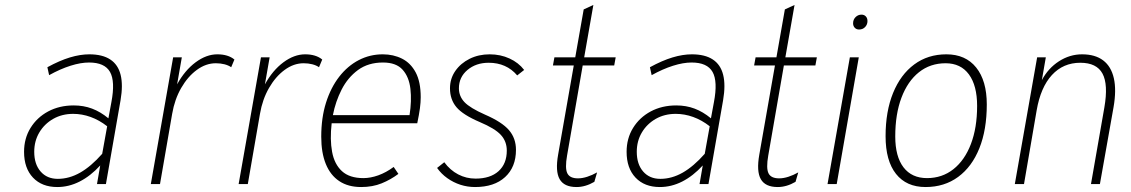

<svg xmlns="http://www.w3.org/2000/svg" viewBox="-20 -742 4559 774"><path d="M211 12Q149 12 113 -26Q77 -64 77 -130Q77 -184 103 -226.2Q129 -268.5 174.2 -292.8Q219.5 -317 277 -317Q317 -317 351 -304.2Q385 -291.5 417 -265L429 -330Q445 -414 423.5 -452Q402 -490 339 -490Q305.5 -490 264.2 -477Q223 -464 178 -439L171 -471Q220.5 -498 262 -510.5Q303.5 -523 340 -523Q393 -523 424.5 -502.2Q456 -481.5 466.2 -440.5Q476.5 -399.5 466 -338L407 0H371L384 -75Q345 -32.5 301.2 -10.2Q257.5 12 211 12ZM213 -21Q259 -21 303 -46Q347 -71 392 -122L412 -233Q380 -258 345.2 -270.5Q310.5 -283 275 -283Q230 -283 194.5 -262.8Q159 -242.5 138.5 -208Q118 -173.5 118 -130Q118 -80 143.8 -50.5Q169.5 -21 213 -21Z M588 0 678 -511H713L694 -402Q725 -458.5 768.5 -490.8Q812 -523 856 -523Q899.5 -523 925 -502L912 -471Q901.5 -478.5 885.2 -482.8Q869 -487 850 -487Q810 -487 773.5 -460.2Q737 -433.5 710.5 -387.5Q684 -341.5 674 -283L625 0Z M942 0 1032 -511H1067L1048 -402Q1079 -458.5 1122.5 -490.8Q1166 -523 1210 -523Q1253.5 -523 1279 -502L1266 -471Q1255.5 -478.5 1239.2 -482.8Q1223 -487 1204 -487Q1164 -487 1127.5 -460.2Q1091 -433.5 1064.5 -387.5Q1038 -341.5 1028 -283L979 0Z M1436 12Q1383.5 12 1347.8 -11.8Q1312 -35.5 1293.5 -80.8Q1275 -126 1275 -191Q1275 -267 1294.2 -328Q1313.5 -389 1347.5 -432.8Q1381.5 -476.5 1426.5 -499.8Q1471.5 -523 1523 -523Q1566 -523 1600.8 -505.5Q1635.5 -488 1655.8 -450Q1676 -412 1676 -350Q1676 -330 1672.8 -305.2Q1669.5 -280.5 1662 -245H1317Q1309.5 -179.5 1318.8 -129.8Q1328 -80 1358.5 -52Q1389 -24 1445 -24Q1473.5 -24 1505 -35.2Q1536.5 -46.5 1567 -69L1586 -41Q1555.5 -18 1518.8 -3Q1482 12 1436 12ZM1322 -278H1631Q1640 -335.5 1634.5 -383.8Q1629 -432 1603 -461Q1577 -490 1524 -490Q1464.5 -490 1423.2 -459.8Q1382 -429.5 1357.2 -381Q1332.5 -332.5 1322 -278Z M1895 12Q1864.5 12 1836 2.8Q1807.5 -6.5 1783.2 -23.8Q1759 -41 1742 -65L1771 -88Q1794.5 -56 1827 -39Q1859.5 -22 1897 -22Q1956.5 -22 1989.8 -52Q2023 -82 2023 -135Q2023 -172 1999.2 -198Q1975.5 -224 1914 -250Q1846 -279 1820 -310Q1794 -341 1794 -386Q1794 -425 1815.5 -456Q1837 -487 1873.2 -505Q1909.5 -523 1954 -523Q1997.5 -523 2034 -506.2Q2070.5 -489.5 2093 -460L2065 -438Q2021.5 -489 1950 -489Q1899 -489 1864.5 -460Q1830 -431 1830 -386Q1830 -354 1852.5 -330.2Q1875 -306.5 1935 -280Q2004 -250 2032 -217.2Q2060 -184.5 2060 -138Q2060 -68.5 2016.2 -28.2Q1972.5 12 1895 12Z M2304 12Q2254 12 2236 -19.8Q2218 -51.5 2230 -119L2293 -478H2209L2215 -511H2299L2333 -704L2372 -722L2335 -511H2462L2456 -478H2329L2266 -115Q2257 -64 2267 -43.5Q2277 -23 2310 -23Q2327.5 -23 2347.5 -29.5Q2367.5 -36 2387 -47L2376 -9Q2340 12 2304 12Z M2640 12Q2578 12 2542 -26Q2506 -64 2506 -130Q2506 -184 2532 -226.2Q2558 -268.5 2603.2 -292.8Q2648.5 -317 2706 -317Q2746 -317 2780 -304.2Q2814 -291.5 2846 -265L2858 -330Q2874 -414 2852.5 -452Q2831 -490 2768 -490Q2734.5 -490 2693.2 -477Q2652 -464 2607 -439L2600 -471Q2649.5 -498 2691 -510.5Q2732.5 -523 2769 -523Q2822 -523 2853.5 -502.2Q2885 -481.5 2895.2 -440.5Q2905.5 -399.5 2895 -338L2836 0H2800L2813 -75Q2774 -32.5 2730.2 -10.2Q2686.5 12 2640 12ZM2642 -21Q2688 -21 2732 -46Q2776 -71 2821 -122L2841 -233Q2809 -258 2774.2 -270.5Q2739.5 -283 2704 -283Q2659 -283 2623.5 -262.8Q2588 -242.5 2567.5 -208Q2547 -173.5 2547 -130Q2547 -80 2572.8 -50.5Q2598.5 -21 2642 -21Z M3115 12Q3065 12 3047 -19.8Q3029 -51.5 3041 -119L3104 -478H3020L3026 -511H3110L3144 -704L3183 -722L3146 -511H3273L3267 -478H3140L3077 -115Q3068 -64 3078 -43.5Q3088 -23 3121 -23Q3138.5 -23 3158.5 -29.5Q3178.5 -36 3198 -47L3187 -9Q3151 12 3115 12Z M3316 0 3406 -511H3442L3353 0ZM3443 -623Q3432.5 -623 3425.8 -630Q3419 -637 3419 -648Q3419 -663 3429 -673Q3439 -683 3453 -683Q3463.5 -683 3470.2 -676Q3477 -669 3477 -657Q3477 -643 3467.5 -633Q3458 -623 3443 -623Z M3711 12Q3634 12 3592 -41Q3550 -94 3550 -193Q3550 -293 3580.2 -367.2Q3610.5 -441.5 3665.5 -482.2Q3720.5 -523 3795 -523Q3872.5 -523 3915.2 -469.8Q3958 -416.5 3958 -321Q3958 -219 3928 -144.2Q3898 -69.5 3842.5 -28.8Q3787 12 3711 12ZM3717 -24Q3778 -24 3823.5 -60Q3869 -96 3894 -161.5Q3919 -227 3919 -315Q3919 -397 3886 -442Q3853 -487 3792 -487Q3730 -487 3684.5 -450.8Q3639 -414.5 3614 -348.2Q3589 -282 3589 -192Q3589 -111 3622.2 -67.5Q3655.5 -24 3717 -24Z M4071 0 4161 -511H4196L4180 -419Q4205.5 -467 4249 -495Q4292.5 -523 4342 -523Q4395 -523 4427.2 -498.5Q4459.5 -474 4470.2 -426.5Q4481 -379 4469 -310L4414 0H4378L4432 -309Q4448 -401.5 4424.5 -445.2Q4401 -489 4335 -489Q4266 -489 4220.5 -439.5Q4175 -390 4159 -297L4108 0Z"/></svg>

Font: Overpass Thin
Style: Italic
Weight: 250
Italic angle: -10°
Designer: Delve Withrington, Dave Bailey, Thomas Jockin
Foundry: Delve Fonts LLC
Version: Version 4.000